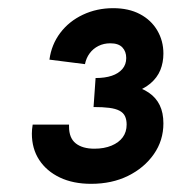

<svg xmlns="http://www.w3.org/2000/svg" viewBox="-20 -932 420 470"><path d="M203 -482Q159 -482 126.5 -497.5Q94 -513 76 -540.5Q58 -568 58 -605Q58 -610 58.5 -615.5Q59 -621 60 -627H149Q149 -625 149 -623.5Q149 -622 149 -622Q149 -594 165.5 -581Q182 -568 211 -568Q235 -568 253 -575.5Q271 -583 280.5 -596Q290 -609 290 -627Q290 -639 286 -647.5Q282 -656 272.5 -661Q263 -666 247.5 -668Q232 -670 209 -670L214 -741Q237 -741 253.5 -746.5Q270 -752 279.5 -763Q289 -774 289 -790Q289 -806 279.5 -816Q270 -826 250 -826Q234 -826 221 -819.5Q208 -813 199.5 -801.5Q191 -790 188 -775L101 -786Q106 -823 127.5 -851.5Q149 -880 183 -896Q217 -912 257 -912Q295 -912 322.5 -897.5Q350 -883 365 -857.5Q380 -832 380 -801Q380 -779 372.5 -760.5Q365 -742 348 -727.5Q331 -713 302 -704V-723Q327 -717 344.5 -705Q362 -693 371 -674.5Q380 -656 380 -630Q380 -588 356.5 -554.5Q333 -521 293.5 -501.5Q254 -482 203 -482Z"/></svg>

Font: Hanken Grotesk Black
Style: Italic
Weight: 900
Italic angle: -8°
Designer: Alfredo Marco Pradil
Foundry: Hanken Design Co.
Version: Version 3.013